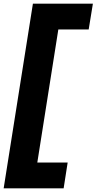

<svg xmlns="http://www.w3.org/2000/svg" viewBox="-20 -858 528 1050"><path d="M0 172H328L350 31H184L299 -697H465L488 -838H160Z"/></svg>

Font: Rabbid Highway Sign IV
Style: BlkObl
Weight: 400
Foundry: Cannot Into Space Fonts
Version: Version 0.277